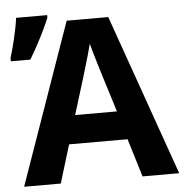

<svg xmlns="http://www.w3.org/2000/svg" viewBox="-53 -800 816 851"><g transform="rotate(-5 355.0 -374.5)"><path d="M546.9 0 495.1 -169.9H234.9L183.1 0H20L272 -716.8H457L710 0ZM459 -296.9 407.2 -462.9Q402.3 -479.5 394.3 -505.6Q386.2 -531.7 378.2 -558.8Q370.1 -585.9 365.2 -606Q360.4 -585.9 351.8 -556.4Q343.3 -526.9 335.4 -500.5Q327.6 -474.1 324.2 -462.9L272.9 -296.9ZM9.8 -559.1V-574.2Q15.6 -591.8 21.5 -614Q27.3 -636.2 33 -660.2Q38.6 -684.1 43 -707Q47.4 -730 49.8 -749H188V-737.3Q177.2 -711.4 163.1 -682.1Q148.9 -652.8 132.3 -621.8Q115.7 -590.8 96.7 -559.1Z"/></g></svg>

Font: Wonky
Style: Regular
Weight: 400
Designer: Monotype Design Team
Foundry: Monotype Imaging Inc.
Version: Version 3.000